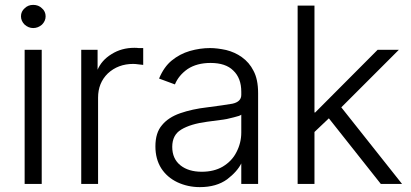

<svg xmlns="http://www.w3.org/2000/svg" viewBox="-20 -752 1684 787"><path d="M151 -548V2H81V-548ZM81 -651Q66 -666 66 -685Q66 -705 81 -718Q95 -732 116 -732Q138 -732 152 -718Q167 -705 167 -685Q167 -666 152 -651Q136 -637 116 -637Q97 -637 81 -651Z M380 -548V-464H379Q396 -505 437 -530Q478 -556 531 -556Q542 -556 548 -555H567V-486Q563 -486 549 -488Q535 -490 526 -490Q464 -490 422 -451Q382 -412 382 -352V2H313V-548Z M707 -5Q665 -25 641 -62Q617 -100 617 -152Q617 -208 644 -239Q670 -271 719 -288Q768 -305 829 -312Q899 -321 933 -327Q969 -335 969 -363V-376Q969 -432 936 -463Q905 -494 843 -494Q787 -494 749 -469Q712 -443 697 -406L632 -430Q652 -478 684 -504Q717 -531 758 -543Q800 -555 841 -555Q870 -555 907 -547Q943 -538 971 -518Q1002 -496 1019 -462Q1038 -427 1038 -370V2H969V-84H970Q953 -49 911 -17Q867 15 799 15Q750 15 707 -5ZM893 -69Q931 -92 949 -128Q969 -166 969 -209V-282Q964 -277 938 -271Q910 -263 882 -260Q840 -254 829 -253Q761 -244 723 -221Q686 -199 686 -150Q686 -101 720 -74Q753 -48 807 -48Q857 -48 893 -69Z M1269 -729V-291H1272L1528 -548H1615L1379 -312L1628 2H1541L1328 -267L1269 -211V2H1200V-729Z"/></svg>

Font: Sinter Normal
Style: Regular
Weight: 350
Foundry: Adobe & rsms
Version: Version 1.000